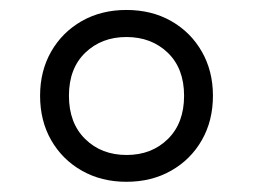

<svg xmlns="http://www.w3.org/2000/svg" viewBox="-20 -768 496 376"><path d="M227.5 -412Q178.5 -412 140.2 -433.8Q102 -455.5 80.2 -493.5Q58.5 -531.5 58.5 -580.5Q58.5 -629 80.2 -667Q102 -705 140.2 -726.8Q178.5 -748.5 227.5 -748.5Q277 -748.5 315.2 -726.8Q353.5 -705 375.2 -667Q397 -629 397 -580.5Q397 -531.5 375.2 -493.5Q353.5 -455.5 315.2 -433.8Q277 -412 227.5 -412ZM228 -464.5Q277 -464.5 308.8 -495.8Q340.5 -527 340.5 -580.5Q340.5 -634 308.5 -664.8Q276.5 -695.5 227.5 -695.5Q179 -695.5 147 -664.8Q115 -634 115 -580.5Q115 -527 146.8 -495.8Q178.5 -464.5 228 -464.5Z"/></svg>

Font: Encode Sans SC Condensed
Style: Regular
Weight: 400
Width: 3
Designer: Multiple Designers
Foundry: Impallari Type
Version: Version 3.002